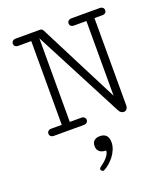

<svg xmlns="http://www.w3.org/2000/svg" viewBox="-152 -676 908 1051"><g transform="rotate(-20 302.5 -150.0)"><path d="M313 87.4C290 87.4 268.1 97.7 268.1 128.9C268.1 160.6 291 173.3 319.8 173.3C319.8 203.6 280.8 233.4 259.8 248.5C255.9 251.5 253.9 255.4 253.9 258.8C253.9 265.6 260.7 272 267.6 272C269 272 271 272 272.5 271C312.5 251 362.8 197.3 362.8 140.6C362.8 101.6 342.3 87.4 313 87.4ZM63 -529.8H139.2V-42H77.6C61.5 -42 53.7 -31.2 53.7 -21C53.7 -10.3 62 0 78.1 0H252.9C269 0 277.3 -10.3 277.3 -21C277.3 -31.2 269.5 -42 253.4 -42H186V-529.3L456.1 -10.7C462.4 1.5 473.1 7.8 483.4 7.8C496.1 7.8 507.3 -2 507.3 -22.9V-529.8H554.2C569.8 -529.8 577.6 -540 577.6 -550.3C577.6 -561 569.3 -571.8 553.2 -571.8H388.7C372.1 -571.8 363.8 -561 363.8 -550.3C363.8 -540 371.6 -529.8 387.7 -529.8H460.4V-94.7L223.1 -560.1C219.2 -567.9 214.4 -571.8 203.6 -571.8H63.5C47.4 -571.8 39.1 -561 39.1 -550.3C39.1 -540 46.9 -529.8 63 -529.8Z"/></g></svg>

Font: Cutive Mono
Style: Regular
Weight: 400
Monospace: yes
Designer: Vernon Adams
Foundry: Vernon Adams
Version: Version 1.002